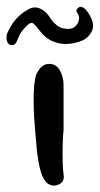

<svg xmlns="http://www.w3.org/2000/svg" viewBox="-64 -606 301 580"><path d="M128 -79Q132 -58 114 -49Q96 -40 78 -53Q71 -60 66.5 -69Q62 -78 59 -88Q55 -102 52.5 -117Q50 -132 48 -146Q43 -196 39.5 -246.5Q36 -297 39 -347Q41 -358 42.5 -369.5Q44 -381 51 -391Q57 -401 65 -407Q73 -413 86 -413Q109 -412 119 -389Q128 -371 128 -350V-212Q125 -188 125 -146Q125 -130 125.5 -113Q126 -96 128 -79ZM133 -473Q88 -475 61 -507Q57 -512 52.5 -517.5Q48 -523 44 -528Q37 -536 32.5 -537Q28 -538 20 -531Q10 -522 2.5 -512Q-5 -502 -10 -489Q-10 -488 -10.5 -488Q-11 -488 -11 -486Q-18 -467 -31 -470Q-38 -471 -41.5 -478Q-45 -485 -44 -494Q-44 -500 -43 -503Q-34 -526 -18.5 -545Q-3 -564 19 -576Q35 -587 52 -582Q69 -577 82 -560Q87 -553 92 -545.5Q97 -538 104 -533Q113 -524 124 -521Q135 -518 148 -519Q162 -521 170 -534.5Q178 -548 173 -561Q173 -563 172.5 -563Q172 -563 172 -563Q168 -568 167 -573Q166 -578 172 -582Q177 -587 183 -585Q189 -583 193 -579Q203 -570 212 -550Q221 -530 214 -513Q210 -504 203.5 -497Q197 -490 188 -485Q161 -473 133 -473Z"/></svg>

Font: Delicious Handrawn
Style: Regular
Weight: 400
Designer: Agung Rohmat
Foundry: Agung Rohmat
Version: Version 1.002; ttfautohint (v1.8.4.7-5d5b);gftools[0.9.27]